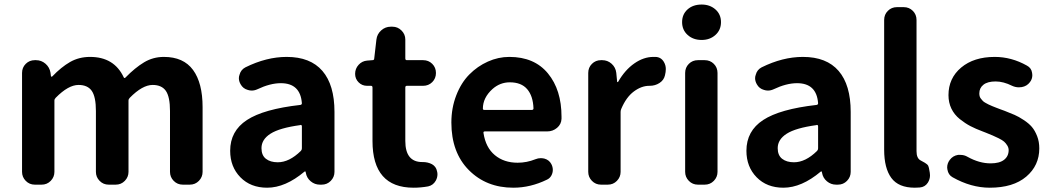

<svg xmlns="http://www.w3.org/2000/svg" viewBox="-20 -830 4724 863"><path d="M136.7 0Q112.3 0 95.7 -17.1Q79.1 -34.2 79.1 -57.6V-502Q79.1 -526.4 95.7 -543Q112.3 -559.6 136.7 -559.6H141.6Q166 -559.6 184.6 -543.5Q203.1 -527.3 207 -502.9L209 -487.3Q209 -485.4 210.9 -485.4Q212.9 -485.4 214.8 -486.3Q254.9 -528.3 294.9 -551.3Q335 -574.2 384.8 -574.2Q493.2 -574.2 536.1 -482.4Q539.1 -476.6 543.9 -481.4Q586.9 -525.4 627.4 -549.8Q668 -574.2 716.8 -574.2Q804.7 -574.2 847.7 -515.6Q890.6 -457 890.6 -348.6V-57.6Q890.6 -34.2 874 -17.1Q857.4 0 833 0H801.8Q777.3 0 760.7 -17.1Q744.1 -34.2 744.1 -57.6V-331.1Q744.1 -394.5 725.6 -421.4Q707 -448.2 666 -448.2Q620.1 -448.2 563.5 -390.6Q557.6 -384.8 557.6 -377.9V-57.6Q557.6 -34.2 541 -17.1Q524.4 0 500 0H468.8Q444.3 0 427.7 -17.1Q411.1 -34.2 411.1 -57.6V-331.1Q411.1 -394.5 392.6 -421.4Q374 -448.2 333 -448.2Q287.1 -448.2 230.5 -390.6Q224.6 -384.8 224.6 -377.9V-57.6Q224.6 -34.2 208 -17.1Q191.4 0 167 0Z M1180.7 13.7Q1106.4 13.7 1060.5 -33.2Q1014.6 -80.1 1014.6 -152.3Q1014.6 -241.2 1089.8 -290.5Q1165 -339.8 1330.1 -358.4Q1336.9 -359.4 1336.9 -366.2Q1330.1 -456.1 1242.2 -456.1Q1194.3 -456.1 1136.7 -428.7Q1124 -422.9 1111.3 -422.9Q1102.5 -422.9 1093.8 -425.8Q1072.3 -431.6 1061.5 -451.2Q1053.7 -464.8 1053.7 -478.5Q1053.7 -486.3 1056.6 -494.1Q1062.5 -516.6 1083 -527.3Q1177.7 -574.2 1268.6 -574.2Q1375 -574.2 1429.2 -511.2Q1483.4 -448.2 1483.4 -327.1V-57.6Q1483.4 -34.2 1466.8 -17.1Q1450.2 0 1425.8 0H1418Q1394.5 0 1376.5 -15.1Q1358.4 -30.3 1354.5 -53.7L1353.5 -58.6Q1352.5 -59.6 1351.1 -59.6Q1349.6 -59.6 1348.6 -58.6Q1262.7 13.7 1180.7 13.7ZM1228.5 -100.6Q1280.3 -100.6 1332 -151.4Q1336.9 -156.2 1336.9 -163.1V-261.7Q1336.9 -268.6 1331.1 -268.6Q1330.1 -268.6 1329.1 -267.6Q1236.3 -254.9 1195.8 -229Q1155.3 -203.1 1155.3 -164.1Q1155.3 -131.8 1175.3 -116.2Q1195.3 -100.6 1228.5 -100.6Z M1838.9 13.7Q1654.3 13.7 1654.3 -196.3V-436.5Q1654.3 -444.3 1647.5 -444.3H1629.9Q1607.4 -444.3 1591.8 -460Q1576.2 -475.6 1576.2 -498Q1576.2 -521.5 1591.8 -538.6Q1607.4 -555.7 1629.9 -557.6L1654.3 -559.6Q1662.1 -559.6 1662.1 -567.4L1671.9 -652.3Q1674.8 -676.8 1693.4 -693.4Q1711.9 -710 1736.3 -710H1744.1Q1767.6 -710 1784.7 -692.9Q1801.8 -675.8 1801.8 -652.3V-567.4Q1801.8 -559.6 1808.6 -559.6H1881.8Q1906.2 -559.6 1922.9 -543Q1939.5 -526.4 1939.5 -502Q1939.5 -477.5 1922.9 -460.9Q1906.2 -444.3 1881.8 -444.3H1808.6Q1801.8 -444.3 1801.8 -436.5V-196.3Q1801.8 -101.6 1877.9 -101.6Q1878.9 -101.6 1879.4 -101.6Q1879.9 -101.6 1880.9 -101.6Q1903.3 -101.6 1921.9 -91.8Q1940.4 -81.1 1944.3 -60.5Q1946.3 -53.7 1946.3 -46.9Q1946.3 -31.2 1938.5 -17.6Q1926.8 2.9 1904.3 7.8Q1871.1 13.7 1838.9 13.7Z M2287.1 13.7Q2166 13.7 2087.4 -65.4Q2008.8 -144.5 2008.8 -279.3Q2008.8 -344.7 2030.8 -401.4Q2052.7 -458 2089.4 -495.1Q2126 -532.2 2172.9 -553.2Q2219.7 -574.2 2269.5 -574.2Q2381.8 -574.2 2442.9 -500Q2503.9 -425.8 2503.9 -305.7Q2503.9 -300.8 2503.9 -295.9Q2502.9 -271.5 2483.9 -255.4Q2464.8 -239.3 2439.5 -239.3H2159.2Q2151.4 -239.3 2153.3 -231.4Q2163.1 -167 2204.1 -132.8Q2245.1 -98.6 2306.6 -98.6Q2347.7 -98.6 2386.7 -114.3Q2398.4 -119.1 2410.2 -119.1Q2418.9 -119.1 2426.8 -117.2Q2448.2 -111.3 2458 -92.8Q2464.8 -80.1 2464.8 -66.4Q2464.8 -52.7 2458 -40.5Q2451.2 -28.3 2438.5 -22.5Q2364.3 13.7 2287.1 13.7ZM2150.4 -341.8Q2150.4 -335.9 2157.2 -335.9H2370.1Q2377.9 -335.9 2377.9 -342.8Q2377.9 -342.8 2377.9 -342.8Q2376 -398.4 2349.6 -429.2Q2323.2 -460 2271.5 -460Q2227.5 -460 2193.4 -429.7Q2150.4 -390.6 2150.4 -341.8Z M2681.6 0Q2657.2 0 2640.6 -17.1Q2624 -34.2 2624 -57.6V-502Q2624 -526.4 2640.6 -543Q2657.2 -559.6 2681.6 -559.6H2686.5Q2710.9 -559.6 2729 -543.5Q2747.1 -527.3 2750 -502.9L2753.9 -462.9Q2753.9 -460.9 2755.9 -460.9Q2757.8 -460.9 2758.8 -462.9Q2789.1 -515.6 2831.1 -544.9Q2873 -574.2 2917 -574.2Q2921.9 -574.2 2926.8 -574.2Q2951.2 -573.2 2963.9 -551.8Q2972.7 -537.1 2972.7 -519.5Q2972.7 -512.7 2971.7 -505.9L2968.8 -491.2Q2963.9 -469.7 2944.3 -457Q2924.8 -444.3 2900.4 -444.3Q2899.4 -444.3 2898.4 -444.3Q2863.3 -444.3 2829.1 -418.9Q2794.9 -393.6 2772.5 -340.8Q2769.5 -334 2769.5 -327.1V-57.6Q2769.5 -34.2 2752.9 -17.1Q2736.3 0 2711.9 0Z M3117.2 0Q3092.8 0 3076.2 -17.1Q3059.6 -34.2 3059.6 -57.6V-502Q3059.6 -526.4 3076.2 -543Q3092.8 -559.6 3117.2 -559.6H3147.5Q3171.9 -559.6 3188.5 -543Q3205.1 -526.4 3205.1 -502V-57.6Q3205.1 -34.2 3188.5 -17.1Q3171.9 0 3147.5 0ZM3133.8 -650.4Q3095.7 -650.4 3070.8 -672.9Q3045.9 -695.3 3045.9 -730.5Q3045.9 -765.6 3070.3 -787.6Q3094.7 -809.6 3133.8 -809.6Q3170.9 -809.6 3195.8 -787.6Q3220.7 -765.6 3220.7 -730.5Q3220.7 -695.3 3195.8 -672.9Q3170.9 -650.4 3133.8 -650.4Z M3501 13.7Q3426.8 13.7 3380.9 -33.2Q3335 -80.1 3335 -152.3Q3335 -241.2 3410.2 -290.5Q3485.4 -339.8 3650.4 -358.4Q3657.2 -359.4 3657.2 -366.2Q3650.4 -456.1 3562.5 -456.1Q3514.6 -456.1 3457 -428.7Q3444.3 -422.9 3431.6 -422.9Q3422.9 -422.9 3414.1 -425.8Q3392.6 -431.6 3381.8 -451.2Q3374 -464.8 3374 -478.5Q3374 -486.3 3377 -494.1Q3382.8 -516.6 3403.3 -527.3Q3498 -574.2 3588.9 -574.2Q3695.3 -574.2 3749.5 -511.2Q3803.7 -448.2 3803.7 -327.1V-57.6Q3803.7 -34.2 3787.1 -17.1Q3770.5 0 3746.1 0H3738.3Q3714.8 0 3696.8 -15.1Q3678.7 -30.3 3674.8 -53.7L3673.8 -58.6Q3672.9 -59.6 3671.4 -59.6Q3669.9 -59.6 3668.9 -58.6Q3583 13.7 3501 13.7ZM3548.8 -100.6Q3600.6 -100.6 3652.3 -151.4Q3657.2 -156.2 3657.2 -163.1V-261.7Q3657.2 -268.6 3651.4 -268.6Q3650.4 -268.6 3649.4 -267.6Q3556.6 -254.9 3516.1 -229Q3475.6 -203.1 3475.6 -164.1Q3475.6 -131.8 3495.6 -116.2Q3515.6 -100.6 3548.8 -100.6Z M4091.8 13.7Q4018.6 13.7 3986.3 -30.3Q3954.1 -74.2 3954.1 -157.2V-740.2Q3954.1 -764.6 3970.7 -781.2Q3987.3 -797.9 4011.7 -797.9H4042Q4066.4 -797.9 4083 -781.2Q4099.6 -764.6 4099.6 -740.2V-150.4Q4099.6 -119.1 4117.2 -109.4Q4118.2 -108.4 4126 -104.5Q4133.8 -100.6 4136.7 -98.6Q4139.6 -96.7 4145 -92.8Q4150.4 -88.9 4152.3 -84.5Q4154.3 -80.1 4155.3 -75.2L4159.2 -53.7Q4160.2 -47.9 4160.2 -42Q4160.2 -24.4 4150.4 -8.8Q4137.7 10.7 4114.3 12.7Q4103.5 13.7 4091.8 13.7Z M4428.7 13.7Q4344.7 13.7 4261.7 -33.2Q4242.2 -43.9 4238.3 -68.4Q4237.3 -73.2 4237.3 -77.1Q4237.3 -95.7 4249 -111.3Q4262.7 -129.9 4286.1 -133.8Q4292 -133.8 4296.9 -133.8Q4314.5 -133.8 4329.1 -125Q4381.8 -95.7 4432.6 -95.7Q4472.7 -95.7 4493.2 -111.8Q4513.7 -127.9 4513.7 -155.3Q4513.7 -166 4507.3 -176.3Q4501 -186.5 4493.2 -193.4Q4485.4 -200.2 4468.8 -208.5Q4452.1 -216.8 4441.4 -221.2Q4430.7 -225.6 4409.2 -234.4Q4400.4 -237.3 4396.5 -239.3Q4365.2 -251 4341.8 -263.2Q4318.4 -275.4 4293.9 -294.9Q4269.5 -314.5 4256.3 -341.8Q4243.2 -369.1 4243.2 -402.3Q4243.2 -478.5 4300.3 -526.4Q4357.4 -574.2 4451.2 -574.2Q4526.4 -574.2 4595.7 -535.2Q4616.2 -524.4 4619.1 -502Q4620.1 -497.1 4620.1 -492.2Q4620.1 -474.6 4609.4 -460.9Q4595.7 -442.4 4572.3 -438.5Q4566.4 -437.5 4559.6 -437.5Q4543.9 -437.5 4529.3 -444.3Q4490.2 -463.9 4455.1 -463.9Q4418.9 -463.9 4400.4 -449.2Q4381.8 -434.6 4381.8 -410.2Q4381.8 -403.3 4383.3 -397.5Q4384.8 -391.6 4389.2 -386.2Q4393.6 -380.9 4397.5 -376.5Q4401.4 -372.1 4409.7 -367.7Q4418 -363.3 4423.3 -360.4Q4428.7 -357.4 4439.9 -353Q4451.2 -348.6 4457 -346.2Q4462.9 -343.8 4476.1 -338.9Q4489.3 -334 4495.1 -332Q4522.5 -321.3 4540.5 -313.5Q4558.6 -305.7 4581.5 -290.5Q4604.5 -275.4 4618.2 -259.3Q4631.8 -243.2 4641.6 -218.3Q4651.4 -193.4 4651.4 -163.1Q4651.4 -85.9 4592.8 -36.1Q4534.2 13.7 4428.7 13.7Z"/></svg>

Font: Gen Jyuu Gothic Bold
Style: Bold
Weight: 700
Designer: [Source Han Sans]
Ryoko NISHIZUKA  (kana & ideographs); Paul D. Hunt (Latin, Greek & Cyrillic); Wenlong ZHANG  (bopomofo
Version: Version 1.002.20150607